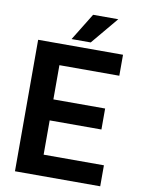

<svg xmlns="http://www.w3.org/2000/svg" viewBox="-98 -980 776 1046"><g transform="rotate(10 290.0 -456.5)"><path d="M530.9 -116.1V0H59.3V-727.3H528.8V-611.2H197.4V-421.9H483.7V-305.8H197.4V-116.1ZM237.9 -762.8 330.6 -913.4H469.8L343.8 -762.8Z"/></g></svg>

Font: Interface
Style: Bold
Weight: 700
Designer: Rasmus Andersson
Foundry: rsms
Version: Version 1.8